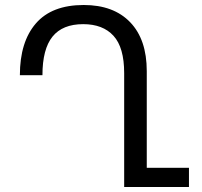

<svg xmlns="http://www.w3.org/2000/svg" viewBox="-20 -744 804 764"><path d="M731.9 -76.2V0H474.1V-453.1Q474.1 -555.2 431.6 -601.6Q389.2 -647.9 311 -647.9Q229 -647.9 189 -598.4Q148.9 -548.8 148.9 -444.8H59.1Q59.1 -577.1 122.6 -650.6Q186 -724.1 313 -724.1Q432.1 -724.1 498 -655.5Q564 -586.9 564 -460.9V-76.2Z"/></svg>

Font: Kurinto Seri
Style: Regular
Weight: 400
Designer: Kurinto was developed by Clint Goss from a range of fonts that are compatible with the SIL Open Font License Version 1.1
Foundry: Clinton F. Goss
Version: Version 2.196; July 25, 2020